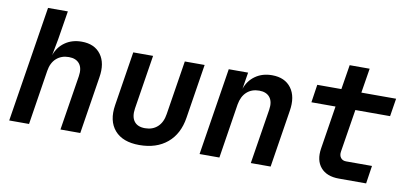

<svg xmlns="http://www.w3.org/2000/svg" viewBox="-69 -956 2538 1192"><g transform="rotate(10 1200.0 -360.0)"><path d="M33 0 149 -730H274L245 -550L225 -445Q243 -498 287 -529Q331 -560 392 -560Q473 -560 513 -506Q553 -452 538 -361L481 0H356L411 -346Q419 -397 397 -424.5Q375 -452 330 -452Q283 -452 251.5 -424Q220 -396 212 -344L158 0Z M854 10Q749 10 698.5 -48.5Q648 -107 664 -208L718 -550H843L789 -209Q781 -156 802.5 -127.5Q824 -99 871 -99Q919 -99 950 -127.5Q981 -156 989 -209L1043 -550H1168L1114 -208Q1098 -104 1030 -47Q962 10 854 10Z M1233 0 1320 -550H1442L1425 -445Q1443 -498 1487 -529Q1531 -560 1592 -560Q1673 -560 1713 -506Q1753 -452 1738 -361L1681 0H1556L1611 -346Q1619 -397 1597 -424.5Q1575 -452 1530 -452Q1483 -452 1452 -424Q1421 -396 1412 -344L1358 0Z M2111 0Q2034 0 1996 -44.5Q1958 -89 1970 -165L2013 -437H1861L1878 -550H2030L2055 -705H2181L2156 -550H2375L2357 -437H2138L2095 -168Q2091 -144 2102.5 -128.5Q2114 -113 2137 -113H2300L2283 0Z"/></g></svg>

Font: JetBrains Mono NL
Style: Bold Italic
Weight: 700
Italic angle: -9°
Designer: Philipp Nurullin, Konstantin Bulenkov
Foundry: JetBrains
Version: Version 2.304; ttfautohint (v1.8.4.7-5d5b)